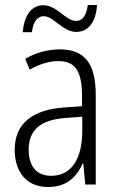

<svg xmlns="http://www.w3.org/2000/svg" viewBox="-20 -833 475 770"><path d="M71 -704H108C113 -748 132 -768 155 -768C196 -768 231 -705 286 -705C332 -705 365 -742 369 -813H332C327 -771 311 -749 285 -749C243 -749 209 -812 154 -812C105 -812 77 -770 71 -704ZM219 -635C170 -635 122 -621 81 -597L99 -554C141 -577 179 -588 214 -588C280 -588 309 -550 309 -448V-407L238 -402C110 -393 39 -338 39 -232C39 -148 83 -83 172 -83C248 -83 287 -123 312 -178H314L322 -93H364V-452C364 -578 320 -635 219 -635ZM244 -360 310 -365V-309C310 -198 268 -128 185 -128C129 -128 95 -164 95 -233C95 -312 143 -353 244 -360Z"/></svg>

Font: Noto Sans Telugu UI Condensed Light
Style: Regular
Weight: 300
Width: 3
Designer: Jelle Bosma - Monotype Design Team
Foundry: Monotype Imaging Inc.
Version: Version 2.005